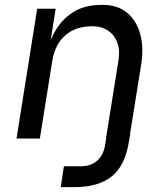

<svg xmlns="http://www.w3.org/2000/svg" viewBox="-20 -570 680 790"><path d="M286 200H230L243 114H313Q354 114 379.5 91.5Q405 69 412 29L420 -20H516L510 15Q494 113 439 156.5Q384 200 286 200ZM144 0H48L133 -534H209L173 -305H161Q173 -378 202 -433Q231 -488 279.5 -519Q328 -550 398 -550H402Q464 -550 503 -517.5Q542 -485 557 -429.5Q572 -374 561 -305L512 0H416L468 -325Q474 -365 462.5 -395.5Q451 -426 424.5 -444Q398 -462 359 -462Q291 -462 248.5 -424.5Q206 -387 195 -319Z"/></svg>

Font: Sora Variable Italic
Style: Regular
Weight: 400
Designer: Jonathan Barnbrook, Julián Moncada
Foundry: Barnbrook Fonts
Version: Version 2.000